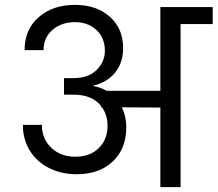

<svg xmlns="http://www.w3.org/2000/svg" viewBox="-20 -769 894 789"><path d="M854 -740V-670H722V0H639V-327L481 -328Q499 -289 499 -246Q499 -158 443.5 -105.5Q388 -53 296 -53Q232 -53 181.5 -78.5Q131 -104 102.5 -150Q74 -196 74 -256H152Q152 -199 190.5 -162Q229 -125 290 -125Q350 -125 386 -160.5Q422 -196 422 -253Q422 -296 399 -328H396L395 -334Q358 -380 282 -380H243V-448H282Q343 -448 377 -481.5Q411 -515 411 -560Q411 -614 376 -646Q341 -678 288 -678Q233 -678 196 -646.5Q159 -615 159 -563H81Q81 -648 139 -698.5Q197 -749 288 -749Q376 -749 431 -700.5Q486 -652 486 -571Q486 -513 454.5 -472.5Q423 -432 364 -417V-415Q392 -411 418 -396H639V-740Z"/></svg>

Font: Poppins A&M
Style: Regular-A&M
Weight: 400
Designer: Ninad Kale (Devanagari), Jonny Pinhorn (Latin)
Foundry: Indian Type Foundry
Version: 4.004